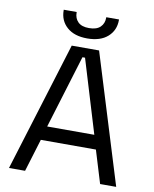

<svg xmlns="http://www.w3.org/2000/svg" viewBox="-95 -952 820 1023"><g transform="rotate(10 315.0 -440.5)"><path d="M25 0 241 -700H389L605 0H518L464 -177H166L112 0ZM187 -253H442L322 -649H308ZM315 -752Q245 -752 205.5 -787Q166 -822 166 -878V-881H236V-878Q236 -847 255.5 -827.5Q275 -808 315 -808Q356 -808 376 -827.5Q396 -847 396 -878V-881H465V-878Q465 -822 425.5 -787Q386 -752 315 -752Z"/></g></svg>

Font: Space Grotesk Light
Style: Regular
Weight: 400
Version: Version 2.000